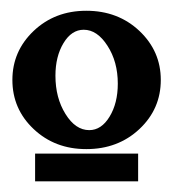

<svg xmlns="http://www.w3.org/2000/svg" viewBox="-20 -744 326 355"><path d="M2.9 -596.2Q2.9 -649.4 42.2 -686.8Q81.5 -724.1 139.6 -724.1Q198.2 -724.1 237.8 -686.8Q277.3 -649.4 277.3 -596.2Q277.3 -542.5 237.8 -505.4Q198.2 -468.3 139.6 -468.3Q81.5 -468.3 42.2 -505.4Q2.9 -542.5 2.9 -596.2ZM134.8 -689Q112.3 -689 97.4 -664.3Q82.5 -639.6 82.5 -604Q82.5 -563 101.1 -533.2Q119.6 -503.4 145 -503.4Q167.5 -503.4 182.6 -528.3Q197.8 -553.2 197.8 -589.4Q197.8 -629.9 178.7 -659.4Q159.7 -689 134.8 -689ZM44.9 -408.7V-460H235.4V-408.7Z"/></svg>

Font: Flanker
Style: Bold
Weight: 700
Designer: Flanker
Foundry: Flanker
Version: Version 2.021